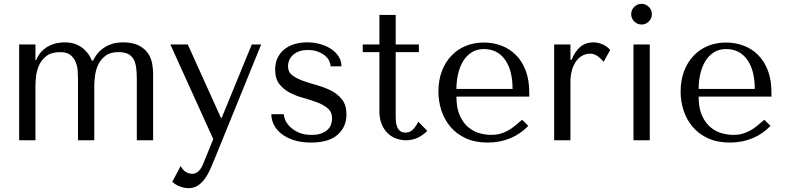

<svg xmlns="http://www.w3.org/2000/svg" viewBox="-20 -732 4096 1002"><path d="M165 0V-285Q165 -303 168 -332.5Q171 -362 183.5 -390.5Q196 -419 222 -439.5Q248 -460 295 -460Q329 -460 347.5 -445Q366 -430 375 -408Q384 -386 385.5 -362Q387 -338 387 -320V0H472V-285Q472 -307 476 -337.5Q480 -368 493 -395Q506 -422 530.5 -441Q555 -460 597 -460Q628 -460 647 -451Q666 -442 676.5 -424Q687 -406 690.5 -380Q694 -354 694 -320V0H779V-349Q779 -372 774 -400.5Q769 -429 752.5 -453.5Q736 -478 704.5 -494.5Q673 -511 621 -511Q606 -511 586 -508Q566 -505 544 -495Q522 -485 501.5 -466Q481 -447 466 -416H459Q453 -432 442 -448.5Q431 -465 414 -479Q397 -493 373.5 -502Q350 -511 317 -511Q302 -511 281 -507.5Q260 -504 239 -494Q218 -484 199.5 -466Q181 -448 169 -419H165V-500H80V0Z M1133 -117 960 -500H869L1093 -6L1040 124Q1031 147 1016.5 161Q1002 175 983 175Q965 175 948.5 164.5Q932 154 923 134L879 217Q898 234 921 242Q944 250 964 250Q992 250 1013 236Q1034 222 1050 199.5Q1066 177 1078 149.5Q1090 122 1101 95L1343 -500H1294L1137 -117Z M1762 -386Q1762 -413 1748 -436Q1734 -459 1709.5 -475.5Q1685 -492 1652.5 -501.5Q1620 -511 1583 -511Q1548 -511 1517.5 -502Q1487 -493 1464.5 -475Q1442 -457 1429 -430.5Q1416 -404 1416 -369Q1416 -321 1438 -293Q1460 -265 1493 -248Q1526 -231 1564.5 -220.5Q1603 -210 1636 -197.5Q1669 -185 1691 -166Q1713 -147 1713 -114Q1713 -100 1708.5 -85Q1704 -70 1692 -57.5Q1680 -45 1659 -36.5Q1638 -28 1606 -28Q1566 -28 1538.5 -40.5Q1511 -53 1493.5 -70.5Q1476 -88 1468.5 -106Q1461 -124 1461 -136H1396Q1396 -108 1409 -81.5Q1422 -55 1448.5 -34Q1475 -13 1513.5 -0.5Q1552 12 1603 12Q1695 12 1741.5 -28.5Q1788 -69 1788 -135Q1788 -183 1765.5 -212Q1743 -241 1709 -258.5Q1675 -276 1635.5 -287Q1596 -298 1562 -310Q1528 -322 1505.5 -339Q1483 -356 1483 -387Q1483 -400 1488 -414.5Q1493 -429 1505 -441.5Q1517 -454 1537 -462.5Q1557 -471 1587 -471Q1617 -471 1639 -462.5Q1661 -454 1676 -441.5Q1691 -429 1698 -414Q1705 -399 1705 -386Z M1873 -460V-500H1960V-654H2045V-500H2166V-460H2045V-128Q2045 -116 2046 -100.5Q2047 -85 2052 -71.5Q2057 -58 2067.5 -49Q2078 -40 2097 -40Q2121 -40 2137 -58Q2153 -76 2163 -97L2210 -49Q2161 0 2099 0Q2073 0 2048 -9Q2023 -18 2003.5 -36.5Q1984 -55 1972 -84Q1960 -113 1960 -152V-460Z M2742 -228V-249Q2742 -316 2723 -365Q2704 -414 2671.5 -446Q2639 -478 2596 -494Q2553 -510 2505 -510Q2454 -510 2411 -492.5Q2368 -475 2336 -441.5Q2304 -408 2286 -360.5Q2268 -313 2268 -253Q2268 -203 2283.5 -155.5Q2299 -108 2330.5 -70.5Q2362 -33 2410.5 -10.5Q2459 12 2525 12Q2589 12 2643 -10.5Q2697 -33 2737 -75L2705 -107Q2684 -89 2665.5 -74Q2647 -59 2628 -49Q2609 -39 2588.5 -33.5Q2568 -28 2543 -28Q2515 -28 2483.5 -36.5Q2452 -45 2425 -67Q2398 -89 2380 -128Q2362 -167 2362 -228ZM2362 -268Q2362 -308 2370.5 -345.5Q2379 -383 2396.5 -412Q2414 -441 2441 -458.5Q2468 -476 2505 -476Q2576 -476 2615.5 -420.5Q2655 -365 2655 -268Z M2872 -500V0H2957V-302Q2957 -343 2966.5 -371.5Q2976 -400 2991 -418Q3006 -436 3024 -444Q3042 -452 3059 -452Q3082 -452 3101.5 -437Q3121 -422 3130 -409L3164 -471Q3155 -483 3142.5 -491Q3130 -499 3117.5 -503.5Q3105 -508 3094.5 -509.5Q3084 -511 3079 -511Q3037 -511 3009 -488Q2981 -465 2963 -420H2957V-500Z M3286 -500V0H3371V-500ZM3274 -658Q3274 -636 3290 -620Q3306 -604 3328 -604Q3350 -604 3366 -620Q3382 -636 3382 -658Q3382 -680 3366 -696Q3350 -712 3328 -712Q3306 -712 3290 -696Q3274 -680 3274 -658Z M4006 -228V-249Q4006 -316 3987 -365Q3968 -414 3935.5 -446Q3903 -478 3860 -494Q3817 -510 3769 -510Q3718 -510 3675 -492.5Q3632 -475 3600 -441.5Q3568 -408 3550 -360.5Q3532 -313 3532 -253Q3532 -203 3547.5 -155.5Q3563 -108 3594.5 -70.5Q3626 -33 3674.5 -10.5Q3723 12 3789 12Q3853 12 3907 -10.5Q3961 -33 4001 -75L3969 -107Q3948 -89 3929.5 -74Q3911 -59 3892 -49Q3873 -39 3852.5 -33.5Q3832 -28 3807 -28Q3779 -28 3747.5 -36.5Q3716 -45 3689 -67Q3662 -89 3644 -128Q3626 -167 3626 -228ZM3626 -268Q3626 -308 3634.5 -345.5Q3643 -383 3660.5 -412Q3678 -441 3705 -458.5Q3732 -476 3769 -476Q3840 -476 3879.5 -420.5Q3919 -365 3919 -268Z"/></svg>

Font: Tenor Sans
Style: Regular
Weight: 400
Designer: Denis Masharov
Foundry: Denis Masharov
Version: Version 1.1